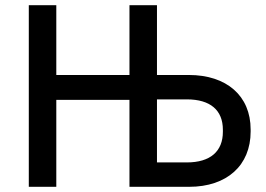

<svg xmlns="http://www.w3.org/2000/svg" viewBox="-20 -720 1027 740"><path d="M91 0H197V-335H479V0H709C855 0 946 -83 946 -213V-221C946 -351 853 -431 708 -431H585V-700H479V-431H197V-700H91ZM585 -94V-337H700C791 -337 839 -295 839 -220V-212C839 -137 791 -94 700 -94Z"/></svg>

Font: Fixel Text Medium
Style: Regular
Weight: 500
Width: 4
Designer: AlfaBravo + MacPaw
Foundry: Kyrylo Tkachov, Marchela Mozhyna, Serhii Makarenko, Maria Weinstein, Zakhar Kryvoshyya
Version: Version 1.211